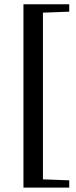

<svg xmlns="http://www.w3.org/2000/svg" viewBox="-20 -730 346 872"><path d="M86.5 122V-710.5H294.5V-677L175 -672.5V84.5L294.5 89V122Z"/></svg>

Font: Newsreader 36pt SemiBold
Style: Regular
Weight: 600
Designer: Hugues Gentile
Foundry: Production Type
Version: Version 1.003